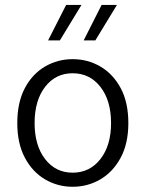

<svg xmlns="http://www.w3.org/2000/svg" viewBox="-20 -731 579 764"><path d="M269 12.2Q209.5 12.2 159.2 -17.3Q108.9 -46.9 78.9 -103.5Q48.8 -160.2 48.8 -241.2Q48.8 -323.7 78.9 -380.4Q108.9 -437 159.2 -466.3Q209.5 -495.6 269 -495.6Q329.1 -495.6 379.4 -466.3Q429.7 -437 460.2 -380.4Q490.7 -323.7 490.7 -241.2Q490.7 -160.2 460.2 -103.5Q429.7 -46.9 379.4 -17.3Q329.1 12.2 269 12.2ZM269 -43.9Q337.4 -43.9 379.6 -98.1Q421.9 -152.3 421.9 -241.2Q421.9 -331.1 379.6 -385.3Q337.4 -439.5 269 -439.5Q201.2 -439.5 159.4 -385.3Q117.7 -331.1 117.7 -241.2Q117.7 -152.3 159.4 -98.1Q201.2 -43.9 269 -43.9ZM171.4 -570.3 243.2 -711.4H304.2L218.3 -570.3ZM313 -570.3 384.3 -711.4H445.3L359.4 -570.3Z"/></svg>

Font: Varta Light Light
Style: Regular
Weight: 300
Version: Version 1.004